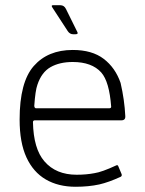

<svg xmlns="http://www.w3.org/2000/svg" viewBox="-20 -699 555 734"><path d="M405 -291Q398 -387 367 -422Q331 -462 258 -462Q208 -462 173.5 -442.5Q139 -423 123 -375Q115 -353 111 -294Q112 -285 118 -285H397Q405 -285 405 -291ZM106 -232Q108 -130 150 -82Q194 -31 273 -31Q310 -31 341 -37Q369 -41 425 -67Q430 -69 432 -64L445 -33Q447 -26 441 -23Q395 -2 360 6Q319 15 269 15Q203 15 155 -13Q107 -41 81 -97.5Q55 -154 55 -242Q55 -385 109 -446.5Q163 -508 258 -508Q332 -508 376.5 -474Q421 -440 441 -382Q456 -317 459 -255Q460 -239 444 -239H112Q106 -238 106 -232ZM239 -580 181 -669Q174 -679 182 -679H211Q225 -679 232 -665L276 -576Q280 -568 268 -568H260Q247 -568 239 -580Z"/></svg>

Font: Vivano Light
Style: Regular
Weight: 300
Designer: Joe Prince, Josias Burgherr
Version: Version 2.064;September 19, 2022;FontCreator 14.0.0.2877 64-